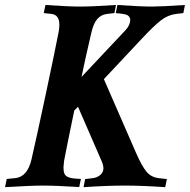

<svg xmlns="http://www.w3.org/2000/svg" viewBox="-37 -754 766 775"><path d="M467.8 -4.9Q395.5 -4.9 300.3 1.5L306.6 -31.2L335.9 -34.7Q354.5 -36.6 367.4 -47.4Q380.4 -58.1 380.4 -74.7Q380.4 -86.9 373.5 -103Q346.2 -167 277.8 -323.2L262.7 -307.6Q232.9 -164.1 221.7 -105Q219.2 -83 219.2 -78.1Q219.2 -62.5 222.9 -53.5Q226.6 -44.4 235.6 -40.3Q244.6 -36.1 253.7 -34.7Q262.7 -33.2 280.3 -32.2Q282.2 -32.2 283.4 -32.2Q284.7 -32.2 286.4 -32Q288.1 -31.7 289.6 -31.7L282.7 1Q188 -4.9 136.2 -4.9Q87.9 -4.9 -16.6 1.5L-9.8 -31.7L26.4 -35.2Q73.7 -41.5 89.8 -109.4Q108.4 -189 146.5 -367.9Q184.6 -546.9 200.2 -627.4Q202.6 -640.6 202.6 -653.8Q202.6 -694.3 170.9 -697.8L139.6 -701.2L146.5 -733.9Q239.7 -727.5 285.6 -727.5Q335.9 -727.5 431.2 -733.9L424.8 -701.2L395.5 -697.8Q370.6 -694.8 355.5 -677Q340.3 -659.2 332 -623Q311.5 -536.6 292 -443.4L469.2 -631.8Q487.8 -651.4 488.8 -672.9Q488.8 -679.2 486.1 -683.8Q483.4 -688.5 479.7 -691.2Q476.1 -693.8 469 -695.8Q461.9 -697.8 457.3 -698.2Q452.6 -698.7 443.4 -699.7Q434.1 -700.7 430.2 -701.2L437 -733.9Q530.3 -727.5 575.2 -727.5Q614.3 -727.5 709.5 -733.9L703.1 -701.2L673.8 -697.8Q640.6 -693.8 611.3 -670.9Q582 -647.9 531.2 -593.3L382.3 -434.6L512.2 -136.7Q535.6 -83.5 554.4 -60.8Q573.2 -38.1 605.5 -34.7L636.7 -31.2L629.9 1.5Q536.6 -4.9 467.8 -4.9Z"/></svg>

Font: Flanker
Style: Bold Italic
Weight: 700
Italic angle: -12°
Designer: Flanker
Version: Version 2.000